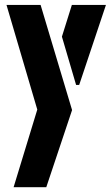

<svg xmlns="http://www.w3.org/2000/svg" viewBox="-20 -577 459 792"><path d="M6.8 -556.6H147.5L277.3 -123L170.9 195.3H36.1L133.8 -125ZM235.4 -425.8 276.4 -556.6H417L306.6 -226.6H293.9Z"/></svg>

Font: Post No Bills Colombo
Style: ExtraBold
Weight: 900
Designer: Kosala Senevirathne, Siva Puranthara, Lasantha Premarathna, Tharique Azeez
Foundry: Mooniak
Version: Version 1.220 ; ttfautohint (v1.5)